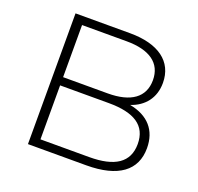

<svg xmlns="http://www.w3.org/2000/svg" viewBox="-123 -833 997 966"><g transform="rotate(20 376.0 -350.0)"><path d="M122 0H434C605 0 692 -66 692 -185C692 -281 638 -342 538 -361C610 -385 655 -441 655 -521C655 -636 566 -700 414 -700H122ZM173 -333H434C570 -333 641 -288 641 -189C641 -90 570 -44 434 -44H173ZM173 -377V-656H412C535 -656 603 -608 603 -517C603 -425 535 -377 412 -377Z"/></g></svg>

Font: Montserrat Light
Style: Regular
Weight: 300
Designer: Julieta Ulanovsky
Foundry: Julieta Ulanovsky
Version: Version 7.200